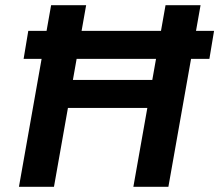

<svg xmlns="http://www.w3.org/2000/svg" viewBox="-20 -720 845 740"><path d="M71 -493 89 -601H805L787 -493ZM494 0 618 -700H753L629 0ZM53 0 177 -700H312L188 0ZM223 -304 242 -412H590L570 -304Z"/></svg>

Font: DM Sans 12pt
Style: Bold Italic
Weight: 700
Italic angle: -10°
Version: Version 4.004;gftools[0.9.30]